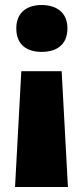

<svg xmlns="http://www.w3.org/2000/svg" viewBox="-20 -583 330 766"><path d="M249 -470C249 -536 202 -563 146 -563C91 -563 45 -536 45 -470C45 -401 91 -376 146 -376C202 -376 249 -401 249 -470ZM65 -299 40 163H251L226 -299Z"/></svg>

Font: Noto Sans Gujarati Black
Style: Regular
Weight: 900
Designer: Jelle Bosma - Monotype Design Team, Universal Thirst
Foundry: Monotype Imaging Inc.
Version: Version 2.106